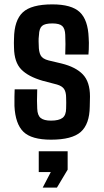

<svg xmlns="http://www.w3.org/2000/svg" viewBox="-20 -629 474 877"><path d="M213 9Q124 9 87 -27Q50 -63 46 -145Q46 -168 46 -188Q46 -208 47 -221H150Q149 -189 149 -168.5Q149 -148 150 -133Q151 -102 166 -90Q181 -78 213 -78Q249 -78 265.5 -90.5Q282 -103 282 -134Q283 -160 282 -183Q282 -208 273 -222Q264 -236 240 -243L175 -260Q109 -279 77 -312Q45 -345 44 -411Q43 -434 44 -453Q45 -536 84 -572.5Q123 -609 219 -609Q307 -609 344.5 -573.5Q382 -538 385 -457Q386 -449 386 -433.5Q386 -418 385.5 -403Q385 -388 384 -380H278Q279 -401 279 -428Q279 -455 278 -470Q277 -498 264.5 -510Q252 -522 219 -522Q185 -522 172 -510.5Q159 -499 158 -469Q157 -464 156.5 -453Q156 -442 157 -422Q157 -393 165.5 -376.5Q174 -360 202 -353L261 -339Q326 -323 358.5 -289Q391 -255 391 -188Q391 -176 390.5 -165.5Q390 -155 390 -142Q389 -62 349 -26.5Q309 9 213 9ZM157 157V62H289V146L240 228H175L212 157Z"/></svg>

Font: Big Shoulders Text
Style: Bold
Weight: 700
Designer: Patric King
Foundry: XO Type Co
Version: Version 1.000; ttfautohint (v1.8.2)